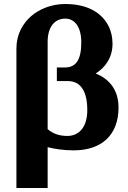

<svg xmlns="http://www.w3.org/2000/svg" viewBox="-20 -741 641 959"><path d="M62 198H218V-6C252 3 298 10 348 10C488 10 572 -67 572 -204C572 -291 527 -346 458 -374C505 -403 542 -453 542 -522C542 -553 536 -581 525 -605C490 -680 413 -721 306 -721C234 -721 174 -694 134 -659C94 -623 62 -570 62 -499ZM218 -96V-532C218 -604 251 -648 306 -648C354 -648 386 -605 386 -530C386 -446 362 -404 304 -404H264V-336H319C383 -336 416 -285 416 -191C416 -106 375 -62 316 -62C275 -62 243 -74 218 -96Z"/></svg>

Font: Aerodynamic
Style: Bd
Weight: 500
Designer: Google
Version: Version 2.000980; 2014